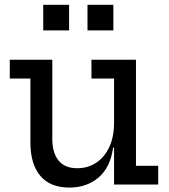

<svg xmlns="http://www.w3.org/2000/svg" viewBox="-20 -792 726 824"><path d="M469.5 -455H372.5V-535.5H563.5V-80.5H659V0H469.5ZM204.5 -535.5V-194.5Q204.5 -137 231 -103.5Q257.5 -70 312 -70Q356.5 -70 392.2 -93.2Q428 -116.5 448.8 -160.5Q469.5 -204.5 469.5 -265.5L491 -158.5H465.5Q453.5 -73 402.8 -30Q352 13 278 13Q194.5 13 152.5 -38Q110.5 -89 110.5 -179.5V-455H22V-535.5ZM165.5 -771.5H276.5V-661.5H165.5ZM355.5 -771.5H466.5V-661.5H355.5Z"/></svg>

Font: Hepta Slab ExtraLight Medium
Style: Regular
Weight: 500
Version: Version 1.100